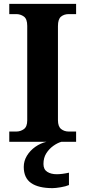

<svg xmlns="http://www.w3.org/2000/svg" viewBox="-20 -734 441 994"><path d="M28 0V-53H64Q86 -53 103.5 -65.5Q121 -78 121 -111V-600Q121 -636 103.5 -648.5Q86 -661 64 -661H28V-714H374V-661H336Q312 -661 296 -648Q280 -635 280 -599V-112Q280 -79 296.5 -66Q313 -53 336 -53H374V0ZM252 240Q179 240 141 213.5Q103 187 103 130Q103 99 119.5 72Q136 45 163 26Q190 7 221 0H298Q277 6 255.5 21.5Q234 37 219.5 60Q205 83 205 115Q205 143 224.5 155.5Q244 168 274 168Q287 168 303 166Q319 164 337 160V224Q321 231 294 235.5Q267 240 252 240Z"/></svg>

Font: Noto Serif Gurmukhi
Style: Bold
Weight: 700
Designer: Vaibhav Singh and the Monotype Design Team
Foundry: Monotype Imaging Inc.
Version: Version 2.004; ttfautohint (v1.8.4.7-5d5b)